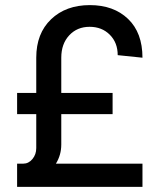

<svg xmlns="http://www.w3.org/2000/svg" viewBox="-20 -732 622 752"><path d="M332 -712Q425 -712 481.5 -658Q538 -604 538 -506L441 -516Q441 -565 410 -596Q379 -627 331 -627Q282 -627 251 -593.5Q220 -560 220 -506V-368H421V-285H220V-166Q220 -125 199 -91H538V0H47V-91H71Q92 -91 107 -109Q122 -127 122 -152V-285H47V-368H122V-506Q122 -601 180 -656.5Q238 -712 332 -712Z"/></svg>

Font: Oak Sans Medium
Style: Regular
Weight: 500
Designer: Erik Kennedy, Walven
Foundry: Erik Kennedy, Walven
Version: Version 1.000